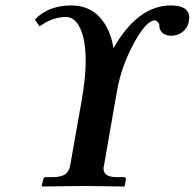

<svg xmlns="http://www.w3.org/2000/svg" viewBox="-20 -678 709 699"><path d="M235.8 -77.1 277.8 -314.9Q292 -397 292 -455.1Q292 -531.2 272.5 -573.7Q252.9 -616.2 220.2 -616.2Q171.4 -616.2 124 -582L106.9 -606.9Q155.8 -657.7 238.8 -658.2Q303.7 -658.2 342.8 -615.7Q381.8 -573.2 393.1 -502.9Q481.9 -657.7 601.1 -658.2Q668.9 -658.2 668.9 -613.8Q668.9 -609.9 667 -598.1Q663.1 -576.2 645 -562Q627 -547.9 603 -547.9Q584 -547.9 572 -557.9Q560.1 -567.9 560.1 -585Q560.1 -592.8 554 -598.4Q547.9 -604 544.9 -604Q512.7 -604 467.3 -520.5Q421.9 -437 405.8 -346.2L358.9 -77.1Q356.9 -69.3 356.9 -64.9Q356.9 -32.7 405.8 -33.2H432.1Q439.5 -33.2 438 -23.9L434.1 -1L432.1 1Q318.4 -1 283.2 -1L133.8 1L131.8 -1L137.2 -23.9Q138.2 -32.7 146 -33.2H172.9Q201.7 -33.2 216.8 -43.2Q231.9 -53.2 235.8 -77.1Z"/></svg>

Font: Linux Libertine O
Style: Semibold Italic
Weight: 600
Italic angle: -11.5°
Designer: Philipp H. Poll
Foundry: Philipp H. Poll
Version: Version 5.1.2